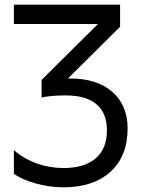

<svg xmlns="http://www.w3.org/2000/svg" viewBox="-20 -785 614 817"><path d="M39 -45V-146Q82 -109 136.5 -89.5Q191 -70 250 -70Q339 -70 387 -111Q435 -152 435 -231Q435 -303 391 -341Q347 -379 259 -379Q196 -379 157 -370V-445L397 -683H39V-765H491V-671L269 -451H279Q393 -451 458 -394Q523 -337 523 -239Q523 -120 450 -54Q377 12 250 12Q192 12 135 -3.5Q78 -19 39 -45Z"/></svg>

Font: Application
Style: Regular
Weight: 400
Designer: Wei Huang
Foundry: Wei Huang
Version: Version 0.012